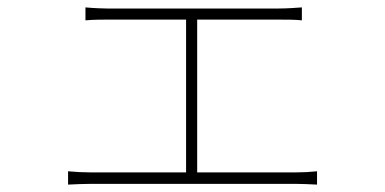

<svg xmlns="http://www.w3.org/2000/svg" viewBox="-20 -512 1040 519"><path d="M513 -46V-459H733C755 -459 778 -459 796 -457V-492C779 -491 758 -489 733 -489H269C259 -489 232 -490 211 -492V-457C231 -459 260 -459 270 -459H483V-46H225C206 -46 185 -47 164 -49V-13C186 -14 206 -15 225 -15H779C793 -15 818 -14 837 -13V-49C818 -47 799 -46 779 -46Z"/></svg>

Font: Noto Sans CJK JP Thin
Style: Regular
Weight: 250
Designer: Ryoko NISHIZUKA (kana & ideographs); Paul D. Hunt (Latin, Greek & Cyrillic); Wenlong ZHANG (bopomofo); Sandoll Communica
Foundry: Adobe Systems Incorporated
Version: Version 1.004;PS 1.004;hotconv 1.0.82;makeotf.lib2.5.63406